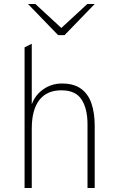

<svg xmlns="http://www.w3.org/2000/svg" viewBox="-20 -941 592 961"><path d="M103 0V-704L139 -722V-419Q156.5 -466.5 197.8 -494.8Q239 -523 290 -523Q350.5 -523 386.5 -496.2Q422.5 -469.5 438.2 -422Q454 -374.5 454 -312V0H418V-319Q418 -397 388.2 -443Q358.5 -489 287 -489Q214.5 -489 176.8 -440.2Q139 -391.5 139 -297V0ZM271 -765 120 -921H157L287 -801L417 -921H454L303 -765Z"/></svg>

Font: Overpass Thin
Style: Regular
Weight: 250
Designer: Delve Withrington, Dave Bailey, Thomas Jockin
Foundry: Delve Fonts LLC
Version: Version 4.000